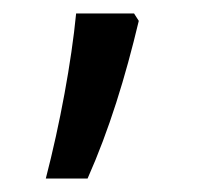

<svg xmlns="http://www.w3.org/2000/svg" viewBox="-20 -232 297 285"><path d="M179 -212H93C86 -140 69 -48 48 33H110C142 -39 166 -117 186 -201Z"/></svg>

Font: Noto Sans Kannada UI ExtraCondensed
Style: Regular
Weight: 400
Width: 2
Designer: Jelle Bosma - Monotype Design Team
Foundry: Monotype Imaging Inc.
Version: Version 2.005